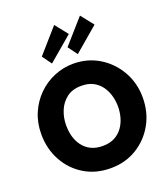

<svg xmlns="http://www.w3.org/2000/svg" viewBox="-167 -1053 1035 1182"><g transform="rotate(-20 351.0 -462.0)"><path d="M355 12Q256.5 12 181.8 -33.8Q107 -79.5 64.8 -157.2Q22.5 -235 22.5 -330.5Q22.5 -405.5 49.5 -468Q76.5 -530.5 123 -576.2Q169.5 -622 229.5 -647Q289.5 -672 355 -672Q448.5 -672 523.8 -626Q599 -580 643 -502.5Q687 -425 687 -330.5Q687 -234 643.5 -156.5Q600 -79 525 -33.5Q450 12 355 12ZM355 -133.5Q399.5 -133.5 431.8 -150.2Q464 -167 484.5 -195Q505 -223 515 -258.2Q525 -293.5 525 -330.5Q525 -365.5 515.5 -400.2Q506 -435 485.8 -463.8Q465.5 -492.5 433.2 -509.8Q401 -527 355 -527Q297 -527 259.5 -498.5Q222 -470 203.5 -425Q185 -380 185 -330.5Q185 -249.5 222.5 -197Q268 -133.5 355 -133.5ZM233.5 -717.5 189 -779 327 -936 393 -853ZM402.5 -717.5 357.5 -779 496 -936 561.5 -853Z"/></g></svg>

Font: Lucymar Sans
Style: Bold
Weight: 700
Foundry: The League of Moveable Type (original font) / Main changes by Cristiano Sobral with portions from Mirco Monsees
Version: Version 2.001;August 30, 2020;FontCreator 13.0.0.2681 64-bit